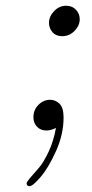

<svg xmlns="http://www.w3.org/2000/svg" viewBox="-20 -450 318 662"><path d="M71.8 182.1Q71.8 177.2 84.5 162.6Q97.2 147.9 113.5 129.4Q129.9 110.8 147.5 73.5Q165 36.1 172.9 -8.8Q154.8 0 140.1 0Q120.1 0 107.7 -12.9Q95.2 -25.9 95.2 -45.9Q95.2 -70.8 112.5 -88.4Q129.9 -106 152.8 -106Q170.9 -106 185.1 -92.5Q199.2 -79.1 199.2 -44.9Q199.2 13.2 173.1 71Q147 128.9 119.9 160.4Q92.8 191.9 82 191.9Q71.8 191.9 71.8 182.1ZM148.9 -371.1Q148.9 -393.1 166.5 -411.6Q184.1 -430.2 208 -430.2Q229 -430.2 241.9 -416.5Q254.9 -402.8 254.9 -383.8Q254.9 -361.8 237.1 -343.5Q219.2 -325.2 194.8 -325.2Q172.9 -325.2 160.9 -339.1Q148.9 -353 148.9 -371.1Z"/></svg>

Font: CMU Serif Extra
Style: RomanSlanted
Weight: 500
Italic angle: -9.46001°
Version: Version 0.7.0